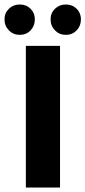

<svg xmlns="http://www.w3.org/2000/svg" viewBox="-49 -834 380 854"><path d="M218 -630V0H66V-630ZM-29 -748Q-29 -776 -9.5 -795Q10 -814 39 -814Q68 -814 87 -795Q106 -776 106 -748Q106 -719 87 -699Q68 -679 39 -679Q10 -679 -9.5 -699Q-29 -719 -29 -748ZM176 -748Q176 -776 195.5 -795Q215 -814 244 -814Q273 -814 292 -795Q311 -776 311 -748Q311 -719 292 -699Q273 -679 244 -679Q215 -679 195.5 -699Q176 -719 176 -748Z"/></svg>

Font: Mukta Vaani ExtraBold
Style: Regular
Weight: 800
Designer: Noopur Datye, Girish Dalvi, Yashodeep Gholap, Pallavi Karambelkar
Foundry: Ek Type
Version: Version 2.538;PS 1.000;hotconv 16.6.51;makeotf.lib2.5.65220;